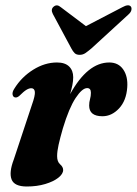

<svg xmlns="http://www.w3.org/2000/svg" viewBox="-20 -686 510 716"><path d="M38 -322.5Q29 -323 27 -332.8Q25 -342.5 33.5 -355.5Q60.5 -399 103.8 -426Q147 -453 192.5 -453Q222.5 -453 237.8 -438Q253 -423 253 -398Q253 -384 249.8 -368.2Q246.5 -352.5 241.5 -335Q306.5 -453 387.5 -453Q421.5 -453 439.5 -427Q457.5 -401 454.5 -360Q451 -310.5 423.8 -281.5Q396.5 -252.5 362 -252.5Q312.5 -252.5 312.5 -292.5Q312.5 -305 315.8 -316.5Q319 -328 319 -340Q319 -357.5 305 -357.5Q286.5 -357.5 262 -320.5Q237.5 -283.5 214.5 -207.5Q204 -171 198.5 -146.2Q193 -121.5 193 -103.5Q193 -83 204.2 -73.2Q215.5 -63.5 215.5 -52Q215.5 -37.5 197.5 -23.2Q179.5 -9 148.8 0.2Q118 9.5 80 9.5Q33.5 9.5 23.2 -16.8Q13 -43 31.5 -91.5L99 -295Q111.5 -330 110 -343.5Q108.5 -357 96.5 -357Q88.5 -357 78.5 -351Q68.5 -345 51.5 -328Q44 -322 38 -322.5ZM321 -505.5Q308.5 -495 298.8 -488.2Q289 -481.5 277 -481.5Q265 -481.5 258.5 -487.8Q252 -494 246 -505.5L177 -634Q168 -651.5 180.5 -661.5Q192.5 -671.5 207 -659L300.5 -588.5L436 -659Q459.5 -672 468 -661.5Q471.5 -657 470 -648.8Q468.5 -640.5 459 -632Z"/></svg>

Font: Fraunces 144pt Soft
Style: Bold Italic
Weight: 700
Italic angle: -16°
Version: Version 1.000;[b76b70a41]